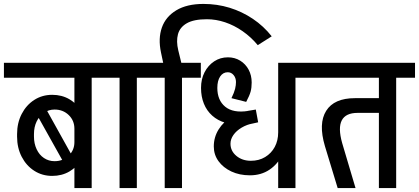

<svg xmlns="http://www.w3.org/2000/svg" viewBox="-45 -958 2134 978"><path d="M334 -233V-304H392V-233ZM300 -93 120 -415 164 -449 343 -127ZM-25 -562V-638H354V-562ZM42 -261V-276H128V-261ZM128 -275H42Q42 -332 65.5 -377.5Q89 -423 129.5 -449Q170 -475 221 -475L233 -400Q203 -400 179 -383.5Q155 -367 141.5 -339Q128 -311 128 -275ZM392 -302H334Q334 -344 305 -372Q276 -400 233 -400L221 -475Q270 -475 308.5 -452.5Q347 -430 369.5 -391Q392 -352 392 -302ZM128 -262Q128 -227 141.5 -198Q155 -169 179 -153Q203 -137 233 -137L221 -62Q170 -62 129.5 -88Q89 -114 65.5 -159.5Q42 -205 42 -262ZM392 -234Q392 -185 369.5 -146Q347 -107 308.5 -84.5Q270 -62 221 -62L233 -137Q276 -137 305 -165Q334 -193 334 -234ZM334 0V-626H422V0ZM238 -562V-638H518V-562Z M564 0V-626H652V0ZM468 -562V-638H748V-562Z M1268 -728Q1234 -769 1191 -799Q1148 -829 1101.5 -844.5Q1055 -860 1009 -860L991 -938Q1061 -938 1124.5 -918.5Q1188 -899 1243 -862Q1298 -825 1339 -773ZM790 -620 775 -691 863 -702 883 -620ZM775 -691Q760 -762 779.5 -817.5Q799 -873 853 -905.5Q907 -938 991 -938L1009 -860Q942 -860 906.5 -839.5Q871 -819 861.5 -783.5Q852 -748 863 -702ZM794 0V-626H882V0ZM698 -562V-638H978V-562Z M1372 0V-638H1460V0ZM1398 -562V-638H1556V-562ZM1187 -326Q1140 -322 1102 -333Q1064 -344 1036 -369Q1008 -394 993.5 -430Q979 -466 979 -510H1062Q1062 -479 1072 -455Q1082 -431 1102 -414.5Q1122 -398 1151.5 -392.5Q1181 -387 1219 -393V-331ZM1228 -65Q1175 -65 1133.5 -84.5Q1092 -104 1068 -137Q1044 -170 1044 -212L1129 -226Q1129 -189 1159 -164Q1189 -139 1233 -139ZM1044 -212Q1044 -259 1068.5 -298.5Q1093 -338 1135 -362.5Q1177 -387 1230 -390L1246 -330Q1213 -324 1186 -308Q1159 -292 1144 -270.5Q1129 -249 1129 -226ZM1228 -65 1233 -139Q1274 -139 1305.5 -158Q1337 -177 1354.5 -209.5Q1372 -242 1372 -284H1418Q1418 -221 1394 -171.5Q1370 -122 1327.5 -93.5Q1285 -65 1228 -65ZM1216 -323V-393L1258 -400L1270 -335ZM1062 -510H979Q979 -555 997 -590Q1015 -625 1046 -645.5Q1077 -666 1116 -666L1115 -590Q1091 -590 1076.5 -568.5Q1062 -547 1062 -510ZM1209 -439 1134 -458Q1148 -487 1152.5 -505.5Q1157 -524 1157 -540L1237 -538Q1237 -511 1231.5 -491Q1226 -471 1209 -439ZM1237 -538 1157 -540Q1157 -561 1145 -575.5Q1133 -590 1115 -590L1116 -666Q1151 -666 1178.5 -649Q1206 -632 1221.5 -603Q1237 -574 1237 -538Z M1610 -214Q1576 -329 1616.5 -393.5Q1657 -458 1763 -458H1816L1830 -383H1777Q1746 -383 1726 -373.5Q1706 -364 1696 -345Q1686 -326 1686.5 -297Q1687 -268 1698 -229ZM1675 0 1610 -214 1698 -229 1766 0ZM1815 -383V-458H1898V-383ZM1506 -562V-638H1949V-562ZM1885 0V-626H1973V0ZM1789 -562V-638H2069V-562Z"/></svg>

Font: Akshar Light
Style: Regular
Weight: 400
Version: Version 1.100